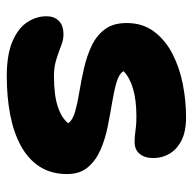

<svg xmlns="http://www.w3.org/2000/svg" viewBox="-21 -538 569 567"><g transform="rotate(90 263.5 -254.5)"><path d="M204.6 10Q141.8 10 102.8 -6.6Q63.8 -23.2 45.9 -50Q28 -76.8 28 -107.6Q28 -130 41.5 -143.7Q55 -157.4 81.8 -157.4Q95.4 -157.4 107.9 -153.1Q120.4 -148.8 134.2 -143.4Q148 -138 165.2 -133.7Q182.4 -129.4 205.4 -129.4Q260.6 -129.4 294.4 -140.5Q328.2 -151.6 344 -171.4Q334 -185.2 308.6 -192.2Q283.2 -199.2 249.9 -204.6Q216.6 -210 181.1 -218.2Q145.6 -226.4 115.5 -240.5Q85.4 -254.6 66.7 -279.3Q48 -304 48 -344Q48 -391 73 -424.6Q98 -458.2 139 -479.3Q180 -500.4 229.3 -510Q278.6 -519.6 326.6 -519.4Q368.4 -519.4 394.7 -506Q421 -492.6 433.9 -470.7Q446.8 -448.8 446.8 -423Q446.8 -397.6 434.5 -382.6Q422.2 -367.6 400 -367.6Q385.8 -367.6 375.6 -368.9Q365.4 -370.2 354 -371.5Q342.6 -372.8 323 -372.8Q275.8 -372.8 242.1 -362.9Q208.4 -353 190.2 -334.8Q198.2 -321.4 223.2 -314.1Q248.2 -306.8 282.8 -301.1Q317.4 -295.4 354.2 -288Q391 -280.6 422.5 -266.8Q454 -253 474 -229.4Q494 -205.8 494 -168Q494 -121.2 472.2 -87.3Q450.4 -53.4 410.9 -31.8Q371.4 -10.2 318.8 -0.1Q266.2 10 204.6 10Z"/></g></svg>

Font: Shantell Sans Light
Style: Regular
Weight: 300
Designer: Stephen Nixon, Anya Danilova, Shantell Martin
Foundry: Arrow Type
Version: Version 1.011;[c5ecc13dd]